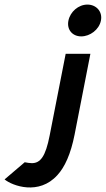

<svg xmlns="http://www.w3.org/2000/svg" viewBox="-154 -670 462 839"><path d="M-134 114C-100 142 16 185 97 95C129 60 155 4 172 -82L241 -435H133L63 -78C45 15 22 43 -15 43C-25 43 -34 41 -46 39ZM145 -580C137 -541 162 -511 201 -511C239 -511 279 -540 287 -580C295 -620 266 -650 228 -650C189 -650 153 -619 145 -580Z"/></svg>

Font: Charger Eco
Style: Obl
Weight: 1000
Designer: Jasper
Foundry: Cannot Into Space Fonts
Version: Version 1.1